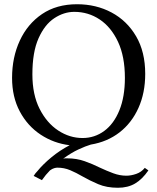

<svg xmlns="http://www.w3.org/2000/svg" viewBox="-20 -678 743 907"><path d="M666 -329Q666 -239 634 -168Q602 -97 544.5 -52.5Q487 -8 409 5Q385 12 350.5 28Q316 44 278 72Q283 70 288.5 70Q294 70 298 70Q342 70 380 83.5Q418 97 452 114Q484 129 515 140.5Q546 152 577 152Q599 152 623.5 143.5Q648 135 664 115L681 127Q652 169 618 189Q584 209 537 209Q484 209 444 192Q404 175 369 155Q340 138 311.5 126Q283 114 251 114Q245 114 236 116.5Q227 119 216 127Q206 137 196.5 148.5Q187 160 178 173L139 153Q147 140 157 130Q183 98 223 65Q263 32 309 8Q234 -1 172 -42Q110 -83 73.5 -151.5Q37 -220 37 -310Q37 -407 73.5 -486Q110 -565 178.5 -611.5Q247 -658 344 -658Q434 -658 507 -619Q580 -580 623 -506.5Q666 -433 666 -329ZM331 -622Q282 -622 236.5 -592Q191 -562 162 -497Q133 -432 133 -327Q133 -231 167 -164Q201 -97 255 -61.5Q309 -26 370 -26Q427 -26 472.5 -59.5Q518 -93 544 -157Q570 -221 570 -310Q570 -411 537.5 -480.5Q505 -550 451 -586Q397 -622 331 -622Z"/></svg>

Font: Triodion
Style: Regular
Weight: 400
Version: Version 1.201; ttfautohint (v1.8.4.7-5d5b)